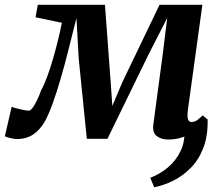

<svg xmlns="http://www.w3.org/2000/svg" viewBox="-48 -575 930 805"><path d="M656.5 10Q628.5 10 609.2 -4.5Q590 -19 595 -54L634 -345L653 -499.5L574.5 -346L402.5 7H316L282 -329.5L272.5 -499.5Q255 -428.5 238.5 -363.8Q222 -299 206 -244Q190 -189 174.2 -145Q158.5 -101 142.5 -70.5Q122.5 -33 93.2 -12.5Q64 8 22 8Q15.5 8 4.2 5.8Q-7 3.5 -16.5 0.8Q-26 -2 -27.5 -4L1 -127.5Q5 -125 19.8 -121Q34.5 -117 50.2 -114Q66 -111 72.5 -111Q78.5 -111 85.2 -118.8Q92 -126.5 99 -139Q106 -151.5 112.5 -166.2Q119 -181 124 -195.5Q137 -218.5 150 -254Q163 -289.5 174.8 -330.2Q186.5 -371 196 -410.2Q205.5 -449.5 211.5 -479.5L101 -502.5L110.5 -555H392L416 -231.5L423 -131L465.5 -231.5L621 -555H800.5L739.5 -112.5Q737.5 -97 738.2 -86Q739 -75 743.2 -69.2Q747.5 -63.5 755 -63.5Q769 -63.5 780 -72.2Q791 -81 802 -91L822.5 -74Q818.5 -69 805.2 -55.2Q792 -41.5 770.8 -26.5Q749.5 -11.5 720.8 -0.8Q692 10 656.5 10ZM822.5 -74Q824 -5 804.5 45.2Q785 95.5 751.5 129.2Q718 163 678 182.8Q638 202.5 598.5 210L582 170.5Q622.5 155 656 127Q689.5 99 709 58.5Q728.5 18 725.5 -36Z"/></svg>

Font: Merriweather
Style: Bold Italic
Weight: 700
Italic angle: -7.8°
Version: Version 2.101